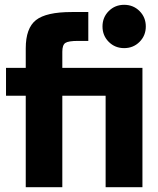

<svg xmlns="http://www.w3.org/2000/svg" viewBox="-20 -778 656 798"><path d="M305 -608Q264 -608 251.5 -599.5Q239 -591 239 -563V-496H572V0H419V-380H239V0H87V-380H5V-496H87V-577Q87 -661 129.5 -694.5Q172 -728 278 -728H347V-608ZM560 -732Q586 -706 586 -668Q586 -630 560 -604Q534 -578 496 -578Q458 -578 432 -604Q406 -630 406 -668Q406 -706 432 -732Q458 -758 496 -758Q534 -758 560 -732Z"/></svg>

Font: Atkinson Hyperlegible Pro
Style: Bold
Weight: 700
Designer: Elliott Scott, Megan Eiswerth, Linus Boman, Theodore Petrosky, Jacob Perez
Foundry: Braille Institute
Version: Version 1.5.1